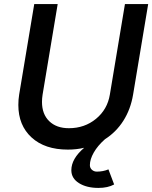

<svg xmlns="http://www.w3.org/2000/svg" viewBox="-20 -720 747 942"><path d="M70 -205Q70 -232 74 -256L148 -700H263L189 -256Q186 -237 186 -220Q186 -160 221.5 -125.5Q257 -91 318 -91Q395 -91 451 -137Q507 -183 519 -256L593 -700H707L633 -256Q621 -184 585.5 -128Q550 -72 495 -37Q459 -5 440 28.5Q421 62 421 90Q421 104 431 113Q441 122 455 122Q486 122 512 111L540 185Q509 202 463 202Q405 202 367.5 178.5Q330 155 330 115Q330 59 393 5Q356 14 313 14Q200 14 135 -45.5Q70 -105 70 -205Z"/></svg>

Font: Oak Sans Semibold
Style: Italic
Weight: 600
Italic angle: -9.49998°
Foundry: Erik Kennedy, Walven
Version: Version 1.000